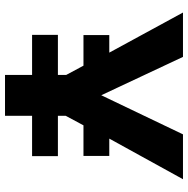

<svg xmlns="http://www.w3.org/2000/svg" viewBox="-12 -738 750 766"><g transform="rotate(90 363.0 -355.0)"><path d="M695 -710H516L360 -384L207 -710H30L190 -416H120V-313H242L279 -244V-211H119V-108H279V0H442V-108H603V-211H442V-242L480 -313H602V-416H533Z"/></g></svg>

Font: Raleway
Style: ExtraBold
Weight: 800
Designer: Matt McInerney, Pablo Impallari, Rodrigo Fuenzalida
Foundry: Matt McInerney, Pablo Impallari, Rodrigo Fuenzalida
Version: Version 3.000